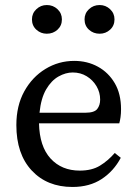

<svg xmlns="http://www.w3.org/2000/svg" viewBox="-20 -730 550 763"><path d="M269 -442Q241 -442 212.5 -426Q184 -410 163.5 -375Q143 -340 137 -282H319Q355 -282 366.5 -297Q378 -312 378 -334Q378 -363 363.5 -387.5Q349 -412 324.5 -427Q300 -442 269 -442ZM268 13Q167 13 106 -52.5Q45 -118 45 -233Q45 -310 76.5 -367Q108 -424 160.5 -456Q213 -488 275 -488Q327 -488 369 -465Q411 -442 436 -399.5Q461 -357 461 -296Q461 -279 459 -264.5Q457 -250 454 -240H135Q137 -148 181 -100Q225 -52 297 -52Q345 -52 377 -71.5Q409 -91 436 -122L460 -103Q432 -50 384 -18.5Q336 13 268 13ZM166 -596Q142 -596 124.5 -612Q107 -628 107 -653Q107 -677 124.5 -693.5Q142 -710 166 -710Q191 -710 208.5 -693.5Q226 -677 226 -653Q226 -628 208.5 -612Q191 -596 166 -596ZM376 -596Q351 -596 333.5 -612Q316 -628 316 -653Q316 -677 333.5 -693.5Q351 -710 376 -710Q400 -710 417.5 -693.5Q435 -677 435 -653Q435 -628 417.5 -612Q400 -596 376 -596Z"/></svg>

Font: Source Serif Pro
Style: Regular
Weight: 400
Designer: Frank Grießhammer
Foundry: Adobe Systems Incorporated
Version: Version 3.001;hotconv 1.0.111;makeotfexe 2.5.65597